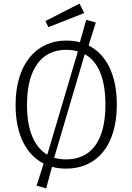

<svg xmlns="http://www.w3.org/2000/svg" viewBox="-20 -920 731 1060"><path d="M445 -848 419 -900 231 -804 247 -770ZM469 -669 509 -796 456 -810 421 -687C397 -693 372 -696 345 -696C181 -696 66 -567 66 -341C66 -176 125 -66 221 -17L182 105L235 120L267 1C292 8 318 11 345 11C515 11 625 -117 625 -342C625 -510 565 -621 469 -669ZM129 -341C129 -549 216 -645 345 -645C368 -645 390 -642 410 -636L241 -66C172 -107 129 -195 129 -341ZM345 -40C322 -40 299 -43 279 -49L448 -621C520 -581 562 -492 562 -342C562 -136 479 -40 345 -40Z"/></svg>

Font: FiraGO Light
Style: Regular
Weight: 300
Designer: bBox Type
Foundry: bBox Type GmbH
Version: Version 1.001;PS 001.001;hotconv 1.0.88;makeotf.lib2.5.64775